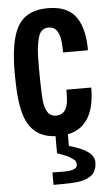

<svg xmlns="http://www.w3.org/2000/svg" viewBox="-59 -673 559 962"><g transform="rotate(-5 220.0 -192.0)"><path d="M383.8 189.5Q378.9 204.1 370.1 213.9Q361.3 223.6 347.7 230.5Q321.3 243.7 289.1 247.1Q257.3 250.5 211.9 250.5H170.4V188L223.1 189Q256.3 189.5 275.9 182.6Q295.4 175.8 295.4 159.2Q295.4 142.6 284.7 134.3Q273.4 126 266.6 121.6Q259.8 117.2 249 112.3Q238.3 107.4 231.9 105.5Q225.6 102.5 214.8 98.6Q204.1 94.7 201.7 94.2V8.3Q85 2.9 48.8 -108.4Q28.3 -171.9 26.4 -272Q17.6 -502 81.1 -579.1Q125.5 -633.8 218.8 -633.8Q312 -633.8 355 -580.6Q397.9 -527.3 400.9 -422.9V-406.2H275.9V-423.8Q274.4 -505.9 245.1 -527.3Q232.4 -537.1 213.4 -536.6Q176.3 -536.6 163.6 -496.6Q150.9 -456.5 149.4 -398.9Q147.9 -340.8 149.4 -266.6Q150.9 -192.4 153.8 -171.9Q156.2 -151.4 163.1 -132.8Q176.8 -93.8 213.4 -93.8Q269.5 -93.8 274.9 -169.9Q275.9 -183.6 275.9 -203.6V-218.8H400.9V-202.6Q395.5 -22 264.2 4.4V63Q351.6 87.4 377 120.6Q389.2 136.7 389.2 156.2Q389.2 175.8 383.8 189.5Z"/></g></svg>

Font: Oswald-Regular
Style: Regular
Weight: 400
Designer: vernon adams
Foundry: vernon adams
Version: Version 2.002; ttfautohint (v0.92.18-e454-dirty) -l 8 -r 50 